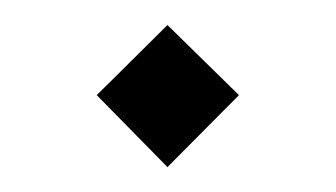

<svg xmlns="http://www.w3.org/2000/svg" viewBox="-20 -341 271 155"><path d="M115.2 -320.8 172.9 -264.2 115.2 -206.1 58.1 -264.2Z"/></svg>

Font: Wesal
Style: Regular
Weight: 400
Designer: Ahmed zaza
Foundry: Ahmed zaza
Version: Version 2.01